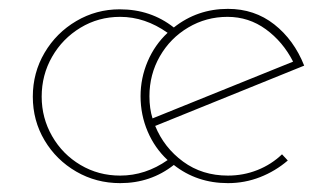

<svg xmlns="http://www.w3.org/2000/svg" viewBox="-20 -407 750 433"><path d="M616 -59 629 -45Q601 -21 566.5 -7.5Q532 6 494 6Q424 6 372 -35Q320 6 251 6Q197 6 152 -20Q107 -46 80.5 -90.5Q54 -135 54 -189Q54 -243 80.5 -288Q107 -333 152 -359.5Q197 -386 250 -386Q320 -386 372 -345Q425 -387 494 -387Q554 -387 598.5 -352Q643 -317 666 -259L330 -123Q350 -74 393 -42.5Q436 -11 494 -11Q529 -11 560.5 -23.5Q592 -36 616 -59ZM358 -46Q329 -73 313 -110.5Q297 -148 297 -190Q297 -231 313 -268.5Q329 -306 358 -333Q307 -369 251 -369Q202 -369 161.5 -344.5Q121 -320 97.5 -279Q74 -238 74 -189Q74 -141 97.5 -100Q121 -59 161.5 -35Q202 -11 251 -11Q308 -11 358 -46ZM493 -369Q445 -369 404.5 -345Q364 -321 340.5 -280Q317 -239 317 -190Q317 -162 324 -140L641 -268Q618 -313 579.5 -341Q541 -369 493 -369Z"/></svg>

Font: Josefin Sans Thin
Style: Regular
Weight: 250
Designer: Santiago Orozco
Foundry: Typemade
Version: Version 2.000